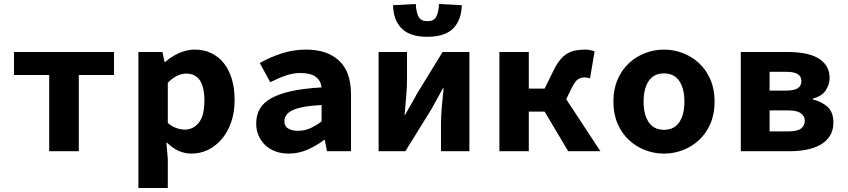

<svg xmlns="http://www.w3.org/2000/svg" viewBox="-20 -756 4240 960"><path d="M226 0V-381H50V-496H550V-381H374V0Z M672 184V-496H792L803 -446H806Q836 -473 875 -490.5Q914 -508 954 -508Q1000 -508 1037 -490Q1074 -472 1100 -439Q1126 -406 1139.5 -359.5Q1153 -313 1153 -256Q1153 -192 1135 -142.5Q1117 -93 1087 -58.5Q1057 -24 1018.5 -6Q980 12 938 12Q870 12 816 -42H812L819 39V184ZM904 -108Q946 -108 974 -142.5Q1002 -177 1002 -254Q1002 -388 911 -388Q864 -388 819 -342V-141Q840 -123 862.5 -115.5Q885 -108 904 -108Z M1424 12Q1386 12 1356 0.5Q1326 -11 1305 -31.5Q1284 -52 1272.5 -79Q1261 -106 1261 -138Q1261 -180 1279 -211.5Q1297 -243 1336.5 -265Q1376 -287 1438 -300.5Q1500 -314 1588 -319Q1584 -353 1558.5 -372Q1533 -391 1482 -391Q1446 -391 1409.5 -378.5Q1373 -366 1331 -345L1279 -441Q1330 -470 1388.5 -489Q1447 -508 1511 -508Q1615 -508 1675 -453Q1735 -398 1735 -284V0H1615L1604 -56H1600Q1562 -27 1517 -7.5Q1472 12 1424 12ZM1471 -102Q1504 -102 1533 -115.5Q1562 -129 1588 -149V-231Q1533 -228 1497 -221Q1461 -214 1440 -203.5Q1419 -193 1410.5 -179Q1402 -165 1402 -149Q1402 -125 1420.5 -113.5Q1439 -102 1471 -102Z M1873 0V-496H2015V-358Q2015 -320 2011 -274Q2007 -228 2003 -182H2006Q2018 -205 2035.5 -234.5Q2053 -264 2064 -286L2193 -496H2327V0H2185V-138Q2185 -176 2189 -222Q2193 -268 2198 -314H2194Q2188 -303 2180.5 -289Q2173 -275 2165 -261Q2157 -247 2150 -233.5Q2143 -220 2137 -210L2007 0ZM2117 -572Q2030 -572 1988.5 -613.5Q1947 -655 1945 -730L2059 -736Q2061 -694 2073 -672Q2085 -650 2117 -650Q2149 -650 2161 -672Q2173 -694 2175 -736L2289 -730Q2287 -655 2245.5 -613.5Q2204 -572 2117 -572Z M2477 0V-496H2624V-313H2703L2748 -404Q2763 -435 2779.5 -455.5Q2796 -476 2815 -487.5Q2834 -499 2856 -503.5Q2878 -508 2905 -508Q2930 -508 2953 -499L2930 -364Q2917 -369 2903 -369Q2885 -369 2870.5 -360Q2856 -351 2840 -319L2811 -260L2982 0H2821L2703 -198H2624V0Z M3300 12Q3251 12 3205.5 -5.5Q3160 -23 3124.5 -56Q3089 -89 3068 -137.5Q3047 -186 3047 -248Q3047 -310 3068 -358.5Q3089 -407 3124.5 -440Q3160 -473 3205.5 -490.5Q3251 -508 3300 -508Q3349 -508 3394.5 -490.5Q3440 -473 3475.5 -440Q3511 -407 3532 -358.5Q3553 -310 3553 -248Q3553 -186 3532 -137.5Q3511 -89 3475.5 -56Q3440 -23 3394.5 -5.5Q3349 12 3300 12ZM3300 -107Q3351 -107 3376.5 -145Q3402 -183 3402 -248Q3402 -313 3376.5 -351Q3351 -389 3300 -389Q3249 -389 3223.5 -351Q3198 -313 3198 -248Q3198 -183 3223.5 -145Q3249 -107 3300 -107Z M3684 0V-496H3918Q3962 -496 4000 -489.5Q4038 -483 4066.5 -467.5Q4095 -452 4111.5 -427Q4128 -402 4128 -365Q4128 -333 4108.5 -304Q4089 -275 4044 -263V-259Q4091 -247 4119 -220.5Q4147 -194 4147 -143Q4147 -105 4130 -77.5Q4113 -50 4083.5 -33Q4054 -16 4014.5 -8Q3975 0 3931 0ZM3828 -303H3909Q3951 -303 3969 -315Q3987 -327 3987 -350Q3987 -373 3969.5 -385Q3952 -397 3910 -397H3828ZM3828 -99H3922Q3967 -99 3985.5 -113.5Q4004 -128 4004 -153Q4004 -175 3984.5 -189.5Q3965 -204 3921 -204H3828Z"/></svg>

Font: Source Code Pro
Style: Bold
Weight: 700
Monospace: yes
Designer: Paul D. Hunt, Teo Tuominen
Foundry: Adobe Systems Incorporated
Version: Version 2.030;PS 1.000;hotconv 16.6.51;makeotf.lib2.5.65220